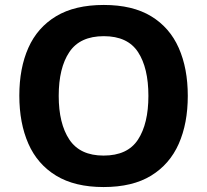

<svg xmlns="http://www.w3.org/2000/svg" viewBox="-20 -745 836 775"><path d="M738 -358Q738 -247 701.5 -164.5Q665 -82 590 -36Q515 10 398 10Q282 10 206.5 -36Q131 -82 94.5 -165Q58 -248 58 -359Q58 -470 94.5 -552Q131 -634 206.5 -679.5Q282 -725 399 -725Q515 -725 590 -679.5Q665 -634 701.5 -551.5Q738 -469 738 -358ZM217 -358Q217 -246 260 -181.5Q303 -117 398 -117Q495 -117 537 -181.5Q579 -246 579 -358Q579 -471 537 -535Q495 -599 399 -599Q303 -599 260 -535Q217 -471 217 -358Z"/></svg>

Font: Noto Sans Tai Tham
Style: Bold
Weight: 700
Designer: Monotype Design Team 2013. Revised by David WIlliams 2020
Foundry: Monotype Imaging Inc.
Version: Version 2.002; ttfautohint (v1.8.4.7-5d5b)